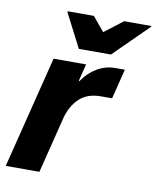

<svg xmlns="http://www.w3.org/2000/svg" viewBox="-81 -779 689 843"><g transform="rotate(10 263.0 -358.0)"><path d="M2.5 0 127.5 -500H272.5L253.3 -423.3H256.7Q282.5 -461.7 320.4 -484.2Q358.3 -506.7 401.7 -506.7H444.2L410.8 -373.3H361.7Q300 -373.3 264.6 -339.2Q229.2 -305 215 -250L152.5 0ZM229.2 -561.7 151.7 -712.5 152.5 -715.8H269.2L321.7 -652.5L404.2 -715.8H525.8L525 -712.5L372.5 -561.7Z"/></g></svg>

Font: Funnel Sans ExtraBold
Style: Italic
Weight: 800
Italic angle: -14.036°
Version: Version 1.000; Beta; Release 5; Build 24; ttfautohint (v1.8.